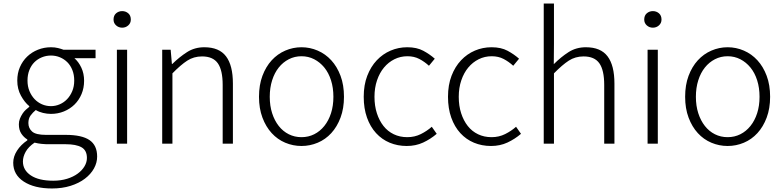

<svg xmlns="http://www.w3.org/2000/svg" viewBox="-20 -815 4444 1089"><path d="M275 254Q175 254 115 215Q55 176 55 108Q55 73 76.5 39.5Q98 6 135 -19V-24Q115 -36 101 -57Q87 -78 87 -110Q87 -127 93 -142Q99 -157 107.5 -170Q116 -183 126.5 -192.5Q137 -202 146 -209V-213Q120 -234 99 -272Q78 -310 78 -358Q78 -400 93 -434.5Q108 -469 134 -494Q160 -519 195 -533Q230 -547 269 -547Q291 -547 309 -542.5Q327 -538 340 -533H522V-485H402Q426 -464 441.5 -431Q457 -398 457 -357Q457 -316 442.5 -281.5Q428 -247 402.5 -222Q377 -197 342.5 -183Q308 -169 269 -169Q247 -169 224 -174.5Q201 -180 183 -191Q166 -177 153.5 -160Q141 -143 141 -117Q141 -88 162 -69Q183 -50 241 -50H353Q444 -50 487.5 -20.5Q531 9 531 73Q531 108 513 140.5Q495 173 461.5 198.5Q428 224 380.5 239Q333 254 275 254ZM269 -213Q295 -213 319 -223.5Q343 -234 361 -253Q379 -272 390 -298.5Q401 -325 401 -358Q401 -391 390.5 -417.5Q380 -444 362 -462Q344 -480 320 -490Q296 -500 269 -500Q242 -500 217.5 -490Q193 -480 175 -462Q157 -444 146.5 -417.5Q136 -391 136 -358Q136 -325 147 -298.5Q158 -272 176 -253Q194 -234 218 -223.5Q242 -213 269 -213ZM282 210Q325 210 360.5 199Q396 188 421 169.5Q446 151 459.5 128Q473 105 473 81Q473 38 442.5 20.5Q412 3 352 3H243Q234 3 215 1Q196 -1 176 -6Q141 18 125.5 46Q110 74 110 101Q110 150 155 180Q200 210 282 210Z M643 -533H701V0H643ZM673 -658Q653 -658 638.5 -671Q624 -684 624 -704Q624 -727 638.5 -739.5Q653 -752 673 -752Q693 -752 707.5 -739.5Q722 -727 722 -704Q722 -684 707.5 -671Q693 -658 673 -658Z M900 -533H948L955 -452H957Q998 -492 1041 -519.5Q1084 -547 1139 -547Q1223 -547 1262 -495.5Q1301 -444 1301 -341V0H1243V-333Q1243 -417 1215.5 -456Q1188 -495 1126 -495Q1079 -495 1042 -471Q1005 -447 958 -399V0H900Z M1690 13Q1642 13 1598 -5.5Q1554 -24 1521 -60Q1488 -96 1468.5 -148Q1449 -200 1449 -266Q1449 -333 1468.5 -385Q1488 -437 1521 -473Q1554 -509 1598 -528Q1642 -547 1690 -547Q1738 -547 1782 -528Q1826 -509 1859 -473Q1892 -437 1911.5 -385Q1931 -333 1931 -266Q1931 -200 1911.5 -148Q1892 -96 1859 -60Q1826 -24 1782 -5.5Q1738 13 1690 13ZM1690 -37Q1729 -37 1762 -53.5Q1795 -70 1819.5 -100.5Q1844 -131 1857.5 -173Q1871 -215 1871 -266Q1871 -317 1857.5 -359.5Q1844 -402 1819.5 -432Q1795 -462 1762 -479Q1729 -496 1690 -496Q1651 -496 1618 -479Q1585 -462 1561 -432Q1537 -402 1523.5 -359.5Q1510 -317 1510 -266Q1510 -215 1523.5 -173Q1537 -131 1561 -100.5Q1585 -70 1618 -53.5Q1651 -37 1690 -37Z M2287 13Q2235 13 2190.5 -5.5Q2146 -24 2113 -60Q2080 -96 2061.5 -148Q2043 -200 2043 -266Q2043 -333 2063 -385Q2083 -437 2117 -473Q2151 -509 2195.5 -528Q2240 -547 2290 -547Q2344 -547 2381 -527Q2418 -507 2446 -482L2413 -442Q2388 -465 2358.5 -480.5Q2329 -496 2291 -496Q2251 -496 2217 -479Q2183 -462 2158 -432Q2133 -402 2118.5 -359.5Q2104 -317 2104 -266Q2104 -215 2117.5 -173Q2131 -131 2155 -100.5Q2179 -70 2213.5 -53.5Q2248 -37 2290 -37Q2332 -37 2367 -54.5Q2402 -72 2429 -96L2457 -56Q2422 -26 2380 -6.5Q2338 13 2287 13Z M2765 13Q2713 13 2668.5 -5.5Q2624 -24 2591 -60Q2558 -96 2539.5 -148Q2521 -200 2521 -266Q2521 -333 2541 -385Q2561 -437 2595 -473Q2629 -509 2673.5 -528Q2718 -547 2768 -547Q2822 -547 2859 -527Q2896 -507 2924 -482L2891 -442Q2866 -465 2836.5 -480.5Q2807 -496 2769 -496Q2729 -496 2695 -479Q2661 -462 2636 -432Q2611 -402 2596.5 -359.5Q2582 -317 2582 -266Q2582 -215 2595.5 -173Q2609 -131 2633 -100.5Q2657 -70 2691.5 -53.5Q2726 -37 2768 -37Q2810 -37 2845 -54.5Q2880 -72 2907 -96L2935 -56Q2900 -26 2858 -6.5Q2816 13 2765 13Z M3064 -795H3122V-567L3121 -451Q3162 -492 3205 -519.5Q3248 -547 3303 -547Q3387 -547 3426 -495.5Q3465 -444 3465 -341V0H3407V-333Q3407 -417 3379.5 -456Q3352 -495 3290 -495Q3243 -495 3206 -471Q3169 -447 3122 -399V0H3064Z M3653 -533H3711V0H3653ZM3683 -658Q3663 -658 3648.5 -671Q3634 -684 3634 -704Q3634 -727 3648.5 -739.5Q3663 -752 3683 -752Q3703 -752 3717.5 -739.5Q3732 -727 3732 -704Q3732 -684 3717.5 -671Q3703 -658 3683 -658Z M4107 13Q4059 13 4015 -5.5Q3971 -24 3938 -60Q3905 -96 3885.5 -148Q3866 -200 3866 -266Q3866 -333 3885.5 -385Q3905 -437 3938 -473Q3971 -509 4015 -528Q4059 -547 4107 -547Q4155 -547 4199 -528Q4243 -509 4276 -473Q4309 -437 4328.5 -385Q4348 -333 4348 -266Q4348 -200 4328.5 -148Q4309 -96 4276 -60Q4243 -24 4199 -5.5Q4155 13 4107 13ZM4107 -37Q4146 -37 4179 -53.5Q4212 -70 4236.5 -100.5Q4261 -131 4274.5 -173Q4288 -215 4288 -266Q4288 -317 4274.5 -359.5Q4261 -402 4236.5 -432Q4212 -462 4179 -479Q4146 -496 4107 -496Q4068 -496 4035 -479Q4002 -462 3978 -432Q3954 -402 3940.5 -359.5Q3927 -317 3927 -266Q3927 -215 3940.5 -173Q3954 -131 3978 -100.5Q4002 -70 4035 -53.5Q4068 -37 4107 -37Z"/></svg>

Font: SpoqaHanSansJP-Light
Style: Regular
Weight: 300
Designer: [Source Han Sans]
Ryoko NISHIZUKA  (kana & ideographs); Paul D. Hunt (Latin, Greek & Cyrillic); Wenlong ZHANG  (bopomofo
Foundry: Spoqa (http://bi.spoqa.com)
Version: Version 1.002.20150607